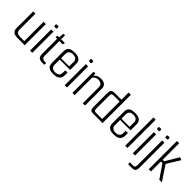

<svg xmlns="http://www.w3.org/2000/svg" viewBox="184 -1737 3018 3018"><g transform="rotate(45 1693.0 -228.0)"><path d="M175 0Q124 0 98 -15Q72 -30 63.5 -52.5Q55 -75 55 -97V-470H105V-117Q105 -76 129.5 -58.5Q154 -41 195 -41H286V-470H336V0Z M455 0V-470H505V0ZM480 -535Q461 -535 455.5 -540.5Q450 -546 450 -561Q450 -577 455.5 -582.5Q461 -588 480 -588Q499 -588 504.5 -582.5Q510 -577 510 -561Q510 -546 504.5 -540.5Q499 -535 480 -535Z M729 0Q691 0 668 -9.5Q645 -19 635 -41.5Q625 -64 625 -102V-432H592V-470H631L639 -558H675V-470H760L749 -432H675V-113Q675 -70 693 -55.5Q711 -41 743 -41H772V0Z M969 4Q913 4 884 -12Q855 -28 845 -53Q835 -78 835 -103V-368Q835 -394 845 -418.5Q855 -443 885.5 -459Q916 -475 976 -475Q1033 -475 1063 -459.5Q1093 -444 1104.5 -419.5Q1116 -395 1116 -368V-254L1066 -252V-360Q1066 -398 1041.5 -417Q1017 -436 975 -436Q934 -436 909.5 -417Q885 -398 885 -360V-112Q885 -74 909 -55.5Q933 -37 969 -37Q1016 -37 1041 -56.5Q1066 -76 1066 -119V-169L1116 -174V-115Q1116 -83 1104 -56Q1092 -29 1060.5 -12.5Q1029 4 969 4ZM843 -230V-259H1116V-230Z M1226 0V-470H1276V0ZM1251 -535Q1232 -535 1226.5 -540.5Q1221 -546 1221 -561Q1221 -577 1226.5 -582.5Q1232 -588 1251 -588Q1270 -588 1275.5 -582.5Q1281 -577 1281 -561Q1281 -546 1275.5 -540.5Q1270 -535 1251 -535Z M1396 -472H1436L1441 -423Q1457 -447 1485.5 -462Q1514 -477 1556 -477Q1616 -477 1646.5 -451Q1677 -425 1677 -375V0H1627V-358Q1627 -399 1602.5 -417.5Q1578 -436 1536 -436Q1501 -436 1479.5 -421.5Q1458 -407 1446 -385V0H1396Z M1862 0Q1831 0 1814 -6.5Q1797 -13 1791.5 -36Q1786 -59 1786 -106V-379Q1786 -416 1794 -436Q1802 -456 1823.5 -463Q1845 -470 1887 -470H2017V-629H2067V0ZM2017 -41V-429H1892Q1857 -429 1846.5 -419Q1836 -409 1836 -374V-99Q1836 -61 1846 -51Q1856 -41 1884 -41Z M2312 4Q2256 4 2227 -12Q2198 -28 2188 -53Q2178 -78 2178 -103V-368Q2178 -394 2188 -418.5Q2198 -443 2228.5 -459Q2259 -475 2319 -475Q2376 -475 2406 -459.5Q2436 -444 2447.5 -419.5Q2459 -395 2459 -368V-254L2409 -252V-360Q2409 -398 2384.5 -417Q2360 -436 2318 -436Q2277 -436 2252.5 -417Q2228 -398 2228 -360V-112Q2228 -74 2252 -55.5Q2276 -37 2312 -37Q2359 -37 2384 -56.5Q2409 -76 2409 -119V-169L2459 -174V-115Q2459 -83 2447 -56Q2435 -29 2403.5 -12.5Q2372 4 2312 4ZM2186 -230V-259H2459V-230Z M2570 -628H2620V0H2570Z M2738 0V-470H2788V0ZM2763 -535Q2744 -535 2738.5 -540.5Q2733 -546 2733 -561Q2733 -577 2738.5 -582.5Q2744 -588 2763 -588Q2782 -588 2787.5 -582.5Q2793 -577 2793 -561Q2793 -546 2787.5 -540.5Q2782 -535 2763 -535Z M2810 173 2803 133H2878Q2906 133 2914.5 118.5Q2923 104 2923 72V-470H2973V84Q2973 130 2956.5 151.5Q2940 173 2895 173ZM2948 -535Q2929 -535 2923.5 -540.5Q2918 -546 2918 -561Q2918 -577 2923.5 -582.5Q2929 -588 2948 -588Q2968 -588 2973 -582.5Q2978 -577 2978 -561Q2978 -546 2973 -540.5Q2968 -535 2948 -535Z M3093 0V-628H3143V0ZM3328 0 3176 -222H3121V-260H3176L3308 -482L3355 -464L3221 -246L3386 0Z"/></g></svg>

Font: Smooch Sans Thin
Style: Regular
Weight: 400
Version: Version 1.010